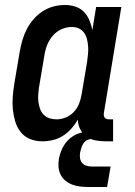

<svg xmlns="http://www.w3.org/2000/svg" viewBox="-20 -558 540 769"><path d="M150 8Q124 8 101 -1Q78 -10 63 -29Q48 -48 41 -71.5Q34 -95 31.5 -119.5Q29 -144 31 -170Q33 -196 37 -221L59 -351Q63 -374 69.5 -396.5Q76 -419 87 -440.5Q98 -462 114 -480.5Q130 -499 150.5 -512.5Q171 -526 194 -532Q217 -538 240 -538Q262 -538 282 -531.5Q302 -525 316 -510.5Q330 -496 338 -477Q346 -458 350 -438L365 -530H466L396 -105Q395 -100 396 -95Q397 -90 399.5 -86.5Q402 -83 407 -81.5Q412 -80 417 -80H433V8H402Q381 8 361 4Q341 0 325.5 -11.5Q310 -23 301 -41Q292 -59 292 -79Q281 -60 266 -43Q251 -26 232 -14Q213 -2 192 3Q171 8 150 8ZM206 -80Q225 -80 243.5 -87.5Q262 -95 276 -110Q290 -125 297 -143.5Q304 -162 307 -181L329 -311Q331 -326 332.5 -341.5Q334 -357 333 -371.5Q332 -386 328.5 -400.5Q325 -415 317 -426.5Q309 -438 296 -444Q283 -450 268 -450Q247 -450 226.5 -441Q206 -432 191.5 -415Q177 -398 169 -378Q161 -358 158 -337L136 -207Q134 -193 133 -178Q132 -163 134 -149Q136 -135 140.5 -122Q145 -109 154.5 -99Q164 -89 177.5 -84.5Q191 -80 206 -80ZM334 191Q317 191 300.5 189Q284 187 269.5 181.5Q255 176 242.5 166Q230 156 223 142Q216 128 214.5 111.5Q213 95 216 78Q220 56 230.5 34.5Q241 13 259.5 -3Q278 -19 301 -25.5Q324 -32 346 -32L341 0Q332 0 324.5 5.5Q317 11 312.5 19Q308 27 305.5 35.5Q303 44 301 52Q299 64 300.5 75Q302 86 308.5 94Q315 102 325.5 105.5Q336 109 348 109H423L409 191Z"/></svg>

Font: Iosevka Slab Semibold
Style: Italic
Weight: 600
Italic angle: -9°
Monospace: yes
Designer: Belleve Invis
Foundry: Belleve Invis
Version: Version 11.1.1; ttfautohint (v1.8.3)